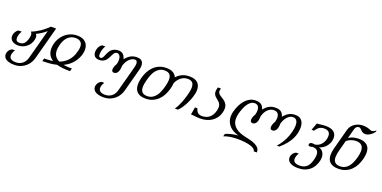

<svg xmlns="http://www.w3.org/2000/svg" viewBox="-13 -1701 5736 2882"><g transform="rotate(20 2854.5 -259.5)"><path d="M465.8 2.4Q456.1 39.1 434.8 75.9Q413.6 112.8 380.4 142.1Q347.2 171.4 301.5 189.9Q255.9 208.5 196.8 208.5Q153.3 208.5 121.1 200.4Q88.9 192.4 67.4 178.2Q45.9 164.1 35.4 144.8Q24.9 125.5 24.9 103Q24.9 90.8 28.1 76.9Q31.2 63 39.1 49.1Q46.9 35.2 59.8 22.5Q72.8 9.8 92.8 0H136.7Q118.7 28.3 111.6 51Q104.5 73.7 104.5 92.3Q104.5 129.4 131.8 147Q159.2 164.6 208.5 164.6Q245.1 164.6 273.2 152.8Q301.3 141.1 321.5 122.1Q341.8 103 354.5 79.3Q367.2 55.7 374 31.2L500.5 -439.9Q487.8 -428.2 469.7 -414.6Q451.7 -400.9 431.2 -387.2Q410.6 -373.5 389.4 -361.3Q368.2 -349.1 348.6 -340.3Q356.9 -329.1 361.3 -316.7Q365.7 -304.2 365.7 -288.1Q365.7 -254.9 351.8 -219Q337.9 -183.1 310.5 -153.1Q283.2 -123 242.9 -103.8Q202.6 -84.5 149.9 -84.5Q123 -84.5 99.6 -91.6Q76.2 -98.6 58.8 -111.8Q41.5 -125 31.5 -144Q21.5 -163.1 21.5 -187.5Q21.5 -218.3 37.1 -248Q52.7 -277.8 83 -298.3H136.2Q125.5 -282.7 118.7 -266.8Q111.8 -251 107.7 -236.3Q103.5 -221.7 101.8 -208.5Q100.1 -195.3 100.1 -185.1Q100.1 -156.7 114.7 -142.6Q129.4 -128.4 161.6 -128.4Q207 -128.4 234.1 -156.5Q261.2 -184.6 275.9 -239.3Q284.7 -272 284.7 -293.9Q284.7 -311.5 279.5 -324Q274.4 -336.4 264.6 -346.2Q336.9 -374 402.8 -418.9Q468.8 -463.9 522 -518.6H605.5Z M607.4 -35.6Q632.3 -35.6 663.8 -37.4Q695.3 -39.1 730 -44.9Q710 -57.1 693.4 -73.5Q676.8 -89.8 664.6 -110.6Q652.3 -131.3 645.8 -156.7Q639.2 -182.1 639.2 -213.4Q639.2 -250.5 648.4 -288.3Q657.7 -326.2 675.5 -361.1Q693.4 -396 719.5 -426.8Q745.6 -457.5 779.3 -480.2Q813 -502.9 854.2 -516.1Q895.5 -529.3 943.4 -529.3Q989.7 -529.3 1023.4 -516.6Q1057.1 -503.9 1078.9 -481.9Q1100.6 -460 1110.8 -430.4Q1121.1 -400.9 1121.1 -366.7Q1121.1 -340.8 1115.7 -313.7Q1110.4 -286.6 1099.6 -259.3Q1083.5 -218.3 1061.3 -185.1Q1039.1 -151.9 1012.9 -125.5Q986.8 -99.1 957.3 -79.3Q927.7 -59.6 896.5 -44.9Q928.2 -39.1 958.7 -37.4Q989.3 -35.6 1014.6 -35.6H1032.7L1020 10.7H1002Q980.5 10.7 956.5 10Q932.6 9.3 907 6.6Q881.3 3.9 855.5 -0.7Q829.6 -5.4 804.7 -12.7Q746.1 2.4 691.9 6.6Q637.7 10.7 595.2 10.7H577.1L589.8 -35.6ZM931.6 -485.4Q886.2 -485.4 851.6 -468Q816.9 -450.7 792.5 -420.2Q768.1 -389.6 752.4 -348.4Q736.8 -307.1 729.5 -259.3Q727.5 -248 726.6 -237.3Q725.6 -226.6 725.6 -216.3Q725.6 -187 732.7 -164.1Q739.7 -141.1 752.4 -123Q765.1 -105 782.5 -91.6Q799.8 -78.1 819.8 -68.8Q849.1 -80.1 877.4 -96.4Q905.8 -112.8 930.9 -136Q956.1 -159.2 977.1 -189.7Q998 -220.2 1012.7 -259.3Q1025.4 -293.9 1032.7 -325.4Q1040 -356.9 1040 -383.3Q1040 -406.7 1033.9 -425.5Q1027.8 -444.3 1014.6 -457.5Q1001.5 -470.7 981 -478Q960.4 -485.4 931.6 -485.4Z M1382.3 -334Q1395 -334 1403.8 -342.5Q1412.6 -351.1 1419.7 -364.7Q1426.8 -378.4 1433.6 -396Q1440.4 -413.6 1449.5 -432.1Q1458.5 -450.7 1470.5 -468.3Q1482.4 -485.8 1500.5 -499.5Q1518.6 -513.2 1543.5 -521.7Q1568.4 -530.3 1602.5 -530.3Q1625.5 -530.3 1643.3 -523.7Q1661.1 -517.1 1674.6 -504.6Q1688 -492.2 1697.5 -474.1Q1707 -456.1 1713.9 -433.1Q1734.9 -459 1755.9 -477.3Q1776.9 -495.6 1799.3 -507.1Q1821.8 -518.6 1845.9 -523.9Q1870.1 -529.3 1897.9 -529.3Q1913.6 -529.3 1931.4 -525.9Q1949.2 -522.5 1964.4 -512Q1979.5 -501.5 1989.5 -482.2Q1999.5 -462.9 1999.5 -431.6Q1999.5 -417 1997.1 -399.7Q1994.6 -382.3 1989.3 -361.8L1891.6 2.4Q1881.8 39.1 1860.8 75.9Q1839.8 112.8 1806.6 142.1Q1773.4 171.4 1727.8 189.9Q1682.1 208.5 1623 208.5Q1579.6 208.5 1547.1 200.4Q1514.6 192.4 1493.2 178.2Q1471.7 164.1 1461.2 144.8Q1450.7 125.5 1450.7 102.5Q1450.7 90.3 1454.1 76.4Q1457.5 62.5 1465.3 48.6Q1473.1 34.7 1486.3 22.2Q1499.5 9.8 1519 0H1563Q1545.4 27.8 1537.8 50.5Q1530.3 73.2 1530.3 91.8Q1530.3 129.4 1558.1 147Q1585.9 164.6 1634.8 164.6Q1671.4 164.6 1699.5 152.8Q1727.5 141.1 1747.6 122.6Q1767.6 104 1780 80.8Q1792.5 57.6 1798.8 34.7L1906.7 -367.2Q1911.6 -385.3 1914.6 -402.1Q1917.5 -418.9 1917.5 -434.1Q1917.5 -456.5 1908.2 -471.2Q1898.9 -485.8 1876 -485.8Q1856.4 -485.8 1834.5 -476.1Q1812.5 -466.3 1792 -446.5Q1771.5 -426.8 1753.9 -397.5Q1736.3 -368.2 1726.1 -329.1Q1726.1 -297.4 1720.7 -272.2Q1715.3 -247.1 1705.1 -229Q1694.8 -210.9 1680.2 -201.4Q1665.5 -191.9 1646.5 -191.9Q1609.4 -191.9 1609.4 -233.4Q1609.4 -252 1617.9 -277.8Q1626.5 -303.7 1643.1 -329.1Q1652.3 -364.3 1652.3 -394Q1652.3 -438 1635.3 -462.6Q1618.2 -487.3 1591.8 -487.3Q1575.7 -487.3 1564.2 -479Q1552.7 -470.7 1543.7 -457.5Q1534.7 -444.3 1526.9 -427.2Q1519 -410.2 1510 -392.1Q1501 -374 1489.5 -356.9Q1478 -339.8 1461.9 -326.7Q1445.8 -313.5 1424.1 -305.2Q1402.3 -296.9 1372.6 -296.9Q1323.7 -296.9 1299.3 -322Q1274.9 -347.2 1274.9 -390.1Q1274.9 -406.7 1278.3 -424.3Q1281.7 -441.9 1289.3 -458.7Q1296.9 -475.6 1309.3 -491Q1321.8 -506.3 1339.4 -518.6H1392.6Q1379.9 -500.5 1371.6 -480.7Q1363.3 -460.9 1358.6 -441.9Q1354 -422.9 1352.1 -406Q1350.1 -389.2 1350.1 -377Q1350.1 -356.4 1357.4 -345.2Q1364.7 -334 1382.3 -334Z M2527.3 -259.3Q2512.2 -203.1 2486.6 -154.1Q2460.9 -105 2423.1 -68.4Q2385.3 -31.7 2335.2 -10.5Q2285.2 10.7 2221.2 10.7Q2173.3 10.7 2139.9 -1.5Q2106.4 -13.7 2085.4 -35.4Q2064.5 -57.1 2054.7 -87.4Q2044.9 -117.7 2044.9 -153.8Q2044.9 -178.2 2049.1 -204.6Q2053.2 -231 2060.5 -259.3Q2075.2 -315.4 2101.1 -364.5Q2127 -413.6 2164.6 -450.2Q2202.1 -486.8 2252.4 -508.1Q2302.7 -529.3 2366.2 -529.3Q2434.1 -529.3 2473.6 -505.1Q2513.2 -481 2529.8 -439.9Q2566.4 -481.4 2616.9 -505.4Q2667.5 -529.3 2736.3 -529.3Q2782.2 -529.3 2814.7 -518.1Q2847.2 -506.8 2868.2 -486.6Q2889.2 -466.3 2898.9 -438Q2908.7 -409.7 2908.7 -375.5Q2908.7 -349.1 2903.3 -319.8Q2897.9 -290.5 2887.7 -259.3Q2881.8 -241.2 2870.1 -210.7Q2858.4 -180.2 2840.3 -144.3Q2822.3 -108.4 2797.4 -70.6Q2772.5 -32.7 2739.7 0H2689.9Q2712.4 -30.8 2730.2 -67.1Q2748 -103.5 2762 -139.4Q2775.9 -175.3 2785.4 -207Q2794.9 -238.8 2800.8 -259.3Q2810.1 -293.5 2815.7 -324.7Q2821.3 -356 2821.3 -382.8Q2821.3 -405.8 2816.2 -424.8Q2811 -443.8 2799.6 -457.3Q2788.1 -470.7 2769.3 -478Q2750.5 -485.4 2723.1 -485.4Q2698.2 -485.4 2672.9 -478Q2647.5 -470.7 2623.8 -454.6Q2600.1 -438.5 2579.3 -413.1Q2558.6 -387.7 2542.5 -351.6Q2541.5 -329.6 2537.6 -306.6Q2533.7 -283.7 2527.3 -259.3ZM2440.4 -259.3Q2448.7 -292 2454.1 -321.5Q2459.5 -351.1 2459.5 -377.4Q2459.5 -401.4 2454.1 -421.4Q2448.7 -441.4 2436.3 -455.6Q2423.8 -469.7 2403.8 -477.5Q2383.8 -485.4 2354.5 -485.4Q2309.6 -485.4 2276.4 -467.5Q2243.2 -449.7 2218.5 -419.2Q2193.8 -388.7 2176.8 -347.4Q2159.7 -306.2 2147.5 -259.3Q2138.7 -226.6 2133.3 -196.5Q2127.9 -166.5 2127.9 -140.6Q2127.9 -116.2 2133.3 -96.4Q2138.7 -76.7 2151.1 -62.7Q2163.6 -48.8 2183.6 -41Q2203.6 -33.2 2232.9 -33.2Q2277.8 -33.2 2311 -51Q2344.2 -68.8 2368.9 -99.4Q2393.6 -129.9 2410.6 -171.1Q2427.7 -212.4 2440.4 -259.3Z M3111.3 -32.7Q3139.2 -32.7 3167.7 -40.3Q3196.3 -47.9 3221.7 -66.7Q3247.1 -85.4 3267.1 -117.7Q3287.1 -149.9 3297.9 -199.7Q3302.7 -222.2 3302.7 -241.2Q3302.7 -269 3293.5 -288.1Q3284.2 -307.1 3270 -321.5Q3255.9 -335.9 3239.7 -347.9Q3223.6 -359.9 3209.5 -373.8Q3195.3 -387.7 3186 -405.8Q3176.8 -423.8 3176.8 -450.7Q3176.8 -461.4 3178.5 -473.6Q3180.2 -485.8 3184.1 -500L3189 -518.6H3238.8L3232.4 -496.1Q3229.5 -484.9 3229.5 -475.6Q3229.5 -454.1 3241.7 -439.5Q3253.9 -424.8 3272.5 -412.1Q3291 -399.4 3312.3 -386.5Q3333.5 -373.5 3352.1 -356Q3370.6 -338.4 3382.8 -314Q3395 -289.6 3395 -253.9Q3395 -241.7 3393.3 -228.5Q3391.6 -215.3 3388.2 -200.2Q3376 -147.5 3348.9 -107.9Q3321.8 -68.4 3283.4 -42Q3245.1 -15.6 3198.2 -2.4Q3151.4 10.7 3099.6 10.7Q3074.2 10.7 3053 9Q3031.7 7.3 3013.4 5.4Q2995.1 3.4 2979.2 1.7Q2963.4 0 2948.2 0L2968.8 -119.6H3007.3Q3012.7 -103.5 3019 -87.9Q3025.4 -72.3 3036.6 -60.1Q3047.9 -47.9 3065.7 -40.3Q3083.5 -32.7 3111.3 -32.7Z M4255.9 -322.3Q4255.9 -297.9 4251.5 -274.4Q4247.1 -251 4237.5 -232.7Q4228 -214.4 4213.1 -203.1Q4198.2 -191.9 4176.8 -191.9Q4160.2 -191.9 4149.9 -201.7Q4139.6 -211.4 4139.6 -232.9Q4139.6 -252.4 4148.4 -278.1Q4157.2 -303.7 4172.9 -329.1Q4177.2 -345.7 4179.9 -362.3Q4182.6 -378.9 4182.6 -394.5Q4182.6 -413.6 4178.2 -430.2Q4173.8 -446.8 4163.8 -459.2Q4153.8 -471.7 4137.7 -478.8Q4121.6 -485.8 4098.1 -485.8Q4065.4 -485.8 4039.6 -472.2Q4013.7 -458.5 3993.9 -436.3Q3974.1 -414.1 3960.7 -386Q3947.3 -357.9 3939.5 -329.1V-322.3Q3939.5 -297.9 3935.1 -274.4Q3930.7 -251 3921.1 -232.7Q3911.6 -214.4 3896.7 -203.1Q3881.8 -191.9 3860.4 -191.9Q3843.8 -191.9 3833.5 -201.7Q3823.2 -211.4 3823.2 -232.9Q3823.2 -252.4 3832 -278.1Q3840.8 -303.7 3856.4 -329.1Q3860.8 -346.2 3863.5 -363Q3866.2 -379.9 3866.2 -395.5Q3866.2 -414.6 3862.1 -430.9Q3857.9 -447.3 3849.1 -459.5Q3840.3 -471.7 3826.2 -478.8Q3812 -485.8 3792 -485.8Q3759.8 -485.8 3732.9 -468Q3706.1 -450.2 3684.3 -419.4Q3662.6 -388.7 3645.5 -347.4Q3628.4 -306.2 3615.7 -259.3Q3603.5 -213.9 3603.5 -175.3Q3603.5 -126 3622.1 -89.8Q3640.6 -53.7 3673.6 -27.8Q3706.5 -2 3751.2 14.6Q3795.9 31.2 3848.1 41.5Q3917.5 54.7 3960.9 71.5Q4004.4 88.4 4029.1 107.4Q4053.7 126.5 4062.7 147Q4071.8 167.5 4071.8 188Q4071.8 190.9 4071.5 193.6Q4071.3 196.3 4071.3 198.7H4022.5Q4021.5 177.7 4000.5 160.9Q3979.5 144 3941.4 132.1Q3903.3 120.1 3850.3 113.8Q3797.4 107.4 3732.4 107.4Q3673.3 107.4 3617.2 116Q3561 124.5 3515.1 143.1L3526.4 101.1Q3548.8 90.8 3574.7 82.8Q3600.6 74.7 3627 68.8Q3653.3 63 3678.5 59.3Q3703.6 55.7 3724.6 54.2Q3679.7 42.5 3641.8 22.2Q3604 2 3576.7 -27.3Q3549.3 -56.6 3533.9 -94.2Q3518.6 -131.8 3518.6 -177.7Q3518.6 -215.3 3530.3 -259.3Q3545.4 -315.4 3569.6 -364.5Q3593.8 -413.6 3626.7 -450.2Q3659.7 -486.8 3701.4 -508.1Q3743.2 -529.3 3793.5 -529.3Q3848.6 -529.3 3880.1 -507.1Q3911.6 -484.9 3925.8 -433.1Q3946.8 -459 3967.8 -477.3Q3988.8 -495.6 4011.2 -507.1Q4033.7 -518.6 4057.9 -523.9Q4082 -529.3 4109.9 -529.3Q4165 -529.3 4196.5 -507.1Q4228 -484.9 4242.2 -433.1Q4263.2 -459 4284.2 -477.3Q4305.2 -495.6 4327.6 -507.1Q4350.1 -518.6 4374.3 -523.9Q4398.4 -529.3 4426.3 -529.3Q4492.7 -529.3 4527.6 -488.5Q4562.5 -447.8 4562.5 -374Q4562.5 -333 4552.7 -287.8Q4543 -242.7 4519.5 -195.1Q4496.1 -147.5 4456.8 -98.4Q4417.5 -49.3 4358.4 0H4319.3Q4355 -41 4379.4 -78.1Q4403.8 -115.2 4420.2 -148.9Q4436.5 -182.6 4447 -213.1Q4457.5 -243.7 4464.8 -271.5Q4472.7 -300.8 4477.1 -328.4Q4481.4 -356 4481.4 -380.4Q4481.4 -403.8 4477.1 -423.1Q4472.7 -442.4 4463.4 -456.3Q4454.1 -470.2 4439.5 -478Q4424.8 -485.8 4404.3 -485.8Q4376.5 -485.8 4352.5 -472.2Q4328.6 -458.5 4309.8 -436.3Q4291 -414.1 4277.3 -386Q4263.7 -357.9 4255.9 -329.1Z M5007.8 -8.8Q4996.1 39.6 4973.4 79.6Q4950.7 119.6 4916.3 148.2Q4881.8 176.8 4835.4 192.6Q4789.1 208.5 4730 208.5Q4686.5 208.5 4654.3 200.4Q4622.1 192.4 4600.8 178.2Q4579.6 164.1 4569.1 145Q4558.6 126 4558.6 103.5Q4558.6 91.3 4561.8 77.1Q4564.9 63 4572.8 49.1Q4580.6 35.2 4593.5 22.5Q4606.4 9.8 4626 0H4669.9Q4651.9 28.3 4644.8 51Q4637.7 73.7 4637.7 92.3Q4637.7 129.4 4665 147Q4692.4 164.6 4741.7 164.6Q4778.3 164.6 4807.1 154.1Q4835.9 143.6 4857.7 122.3Q4879.4 101.1 4894.5 68.6Q4909.7 36.1 4919.9 -8.3Q4928.2 -45.9 4928.2 -71.8Q4928.2 -101.6 4919.4 -120.1Q4910.6 -138.7 4896.5 -148.9Q4882.3 -159.2 4864.5 -162.8Q4846.7 -166.5 4829.1 -166.5Q4819.3 -162.6 4810.3 -160.4Q4801.3 -158.2 4793.5 -158.2Q4779.8 -158.2 4771 -162.8Q4762.2 -167.5 4762.2 -179.2Q4762.2 -189.9 4766.6 -197Q4771 -204.1 4778.1 -208.5Q4785.2 -212.9 4793.9 -214.6Q4802.7 -216.3 4811.5 -216.3Q4819.3 -216.3 4826.4 -214.6Q4833.5 -212.9 4839.8 -211.4Q4868.7 -211.4 4897 -224.9Q4925.3 -238.3 4947.5 -263.2Q4969.7 -288.1 4983.6 -323Q4997.6 -357.9 4997.6 -400.4Q4997.6 -419.9 4992.2 -435.5Q4986.8 -451.2 4975.3 -462.4Q4963.9 -473.6 4945.6 -479.7Q4927.2 -485.8 4901.4 -485.8Q4877 -485.8 4857.9 -480.5Q4838.9 -475.1 4823.2 -464.4Q4807.6 -453.6 4793.9 -438.2Q4780.3 -422.9 4766.6 -402.3H4727.5L4770.5 -518.6Q4798.8 -518.6 4835 -523.9Q4871.1 -529.3 4913.1 -529.3Q4995.1 -529.3 5038.6 -495.6Q5082 -461.9 5082 -399.4Q5082 -354.5 5066.2 -318.8Q5050.3 -283.2 5026.4 -257.1Q5002.4 -231 4974.6 -214.6Q4946.8 -198.2 4922.9 -191.4Q4940.4 -188.5 4956.8 -178.2Q4973.1 -168 4986.1 -151.6Q4999 -135.3 5006.6 -112.5Q5014.2 -89.8 5014.2 -61.5Q5014.2 -35.6 5007.8 -8.8Z M5227.1 -580.1Q5237.8 -620.1 5261 -647.9Q5284.2 -675.8 5313.5 -693.4Q5342.8 -710.9 5374.8 -718.8Q5406.7 -726.6 5435.5 -726.6Q5470.7 -726.6 5493.4 -721.7Q5516.1 -716.8 5531.7 -710.9Q5547.4 -705.1 5558.6 -700.2Q5569.8 -695.3 5582 -695.3Q5594.2 -695.3 5609.9 -702.1Q5625.5 -709 5650.4 -726.6L5643.1 -700.2Q5631.8 -684.6 5616.5 -669.7Q5601.1 -654.8 5582.8 -643.1Q5564.5 -631.3 5544.7 -624Q5524.9 -616.7 5505.9 -616.7Q5487.8 -616.7 5474.6 -621.6Q5461.4 -626.5 5451.4 -633.8Q5441.4 -641.1 5433.6 -649.7Q5425.8 -658.2 5418.2 -665.5Q5410.6 -672.9 5402.1 -677.7Q5393.6 -682.6 5382.8 -682.6Q5374 -682.6 5365 -679Q5356 -675.3 5347.9 -668.5Q5339.8 -661.6 5333.7 -651.6Q5327.6 -641.6 5324.2 -629.4L5282.7 -473.6Q5315.4 -495.1 5355.5 -506.8Q5395.5 -518.6 5444.3 -518.6Q5492.2 -518.6 5525.9 -506.8Q5559.6 -495.1 5581.1 -473.9Q5602.5 -452.6 5612.3 -423.1Q5622.1 -393.6 5622.1 -357.4Q5622.1 -334 5618.2 -308.1Q5614.3 -282.2 5606.9 -254.4Q5591.8 -198.2 5566.2 -149.9Q5540.5 -101.6 5503.2 -65.9Q5465.8 -30.3 5415.8 -9.8Q5365.7 10.7 5302.2 10.7Q5254.4 10.7 5220.5 -1Q5186.5 -12.7 5165.3 -33.7Q5144 -54.7 5134.3 -84.2Q5124.5 -113.8 5124.5 -149.9Q5124.5 -173.8 5128.7 -200.2Q5132.8 -226.6 5140.1 -254.4ZM5520 -254.4Q5527.3 -282.2 5531.2 -307.4Q5535.2 -332.5 5535.2 -354.5Q5535.2 -382.3 5528.3 -404.3Q5521.5 -426.3 5507.1 -441.7Q5492.7 -457 5470.2 -465.1Q5447.8 -473.1 5416 -473.1Q5377 -473.1 5338.4 -459.5Q5299.8 -445.8 5267.6 -418L5224.1 -254.4Q5215.8 -223.1 5210.9 -195.1Q5206.1 -167 5206.1 -142.1Q5206.1 -117.2 5211.7 -97.2Q5217.3 -77.1 5230.2 -63Q5243.2 -48.8 5263.7 -41Q5284.2 -33.2 5314 -33.2Q5358.4 -33.2 5391.4 -50.3Q5424.3 -67.4 5448.7 -96.9Q5473.1 -126.5 5490.2 -167Q5507.3 -207.5 5520 -254.4Z"/></g></svg>

Font: Arian AMU Serif
Style: Italic
Weight: 400
Italic angle: -15°
Designer: Ruben Hakobyan (Tarumian)
Foundry: Ruben Hakobyan (Tarumian)
Version: Version 1.002